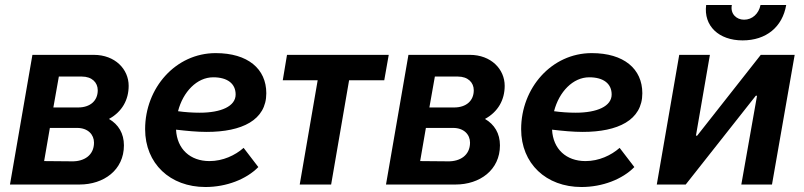

<svg xmlns="http://www.w3.org/2000/svg" viewBox="-20 -740 3226 770"><path d="M20 0H299C396 0 477 -58 477 -157C477 -205 455 -241 417 -263C470 -292 496 -340 496 -396C496 -462 442 -520 356 -520H110ZM157 -94 180 -227H289C333 -227 357 -200 357 -168C357 -117 317 -92 268 -93ZM194 -309 216 -433H308C349 -433 372 -409 372 -378C372 -336 342 -309 293 -309Z M804 10C888 10 968 -21 1016 -70L957 -147C923 -117 874 -94 820 -94C743 -94 690 -142 686 -220C729 -215 770 -211 809 -211C950 -211 1048 -258 1048 -366C1048 -464 974 -527 845 -527C684 -527 562 -387 562 -222C562 -84 662 10 804 10ZM694 -294C714 -372 770 -430 835 -430C893 -430 925 -404 925 -361C925 -314 867 -288 781 -288C753 -288 722 -290 694 -294Z M1114 -418H1254L1182 0H1308L1380 -418H1521L1539 -520H1131Z M1528 0H1807C1904 0 1985 -58 1985 -157C1985 -205 1963 -241 1925 -263C1978 -292 2004 -340 2004 -396C2004 -462 1950 -520 1864 -520H1618ZM1665 -94 1688 -227H1797C1841 -227 1865 -200 1865 -168C1865 -117 1825 -92 1776 -93ZM1702 -309 1724 -433H1816C1857 -433 1880 -409 1880 -378C1880 -336 1850 -309 1801 -309Z M2312 10C2396 10 2476 -21 2524 -70L2465 -147C2431 -117 2382 -94 2328 -94C2251 -94 2198 -142 2194 -220C2237 -215 2278 -211 2317 -211C2458 -211 2556 -258 2556 -366C2556 -464 2482 -527 2353 -527C2192 -527 2070 -387 2070 -222C2070 -84 2170 10 2312 10ZM2202 -294C2222 -372 2278 -430 2343 -430C2401 -430 2433 -404 2433 -361C2433 -314 2375 -288 2289 -288C2261 -288 2230 -290 2202 -294Z M2614 0H2730L3011 -356H3016L2953 0H3076L3167 -520H3031L2776 -196H2771L2827 -520H2704ZM2958 -578C3053 -578 3118 -632 3133 -720H3030C3023 -685 2997 -661 2964 -661C2933 -661 2908 -685 2915 -720H2812C2801 -636 2863 -578 2958 -578Z"/></svg>

Font: Fixel Text 20240404 SemiBold
Style: Italic
Weight: 600
Width: 4
Italic angle: -10°
Designer: AlfaBravo + MacPaw
Foundry: Kyrylo Tkachov, Marchela Mozhyna, Serhii Makarenko, Maria Weinstein, Zakhar Kryvoshyya
Version: Version 1.211;Glyphs 3.2 (3225)